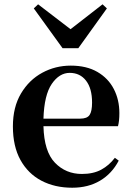

<svg xmlns="http://www.w3.org/2000/svg" viewBox="-20 -857 612 893"><path d="M315.9 16.1Q234.9 16.1 172.6 -16.6Q110.4 -49.3 75.2 -112.8Q40 -176.3 40 -269Q40 -358.9 77.6 -422.1Q115.2 -485.4 176.5 -518.6Q237.8 -551.8 309.1 -551.8Q382.3 -551.8 432.9 -522.5Q483.4 -493.2 509.3 -443.1Q535.2 -393.1 535.2 -331.1Q535.2 -312 533.7 -297.9Q532.2 -283.7 528.8 -270H182.1Q185.1 -152.3 235.6 -100.1Q286.1 -47.9 360.8 -47.9Q414.1 -47.9 450.9 -67.9Q487.8 -87.9 514.2 -123L532.2 -109.9Q500.5 -49.3 445.3 -16.6Q390.1 16.1 315.9 16.1ZM182.1 -305.2H353Q385.3 -305.2 396.7 -322.3Q408.2 -339.4 408.2 -379.9Q408.2 -445.8 380.1 -481.9Q352.1 -518.1 304.2 -518.1Q255.9 -518.1 220.7 -466.6Q185.5 -415 182.1 -305.2ZM157.2 -836.9 308.1 -721.2 457 -836.9 477.1 -817.9 344.2 -632.8H271L137.2 -817.9Z"/></svg>

Font: Source Han Serif TW
Style: Bold
Weight: 700
Designer: Ryoko NISHIZUKA Ë•øÂ°öÊ∂ºÂ≠ê (kana & ideographs); Frank Grie√ühammer (Latin, Greek & Cyrillic); Wenlong ZHANG Âº†ÊñáÈæô 
Foundry: Adobe
Version: Version 2.003;hotconv 1.1.1;makeotfexe 2.6.0